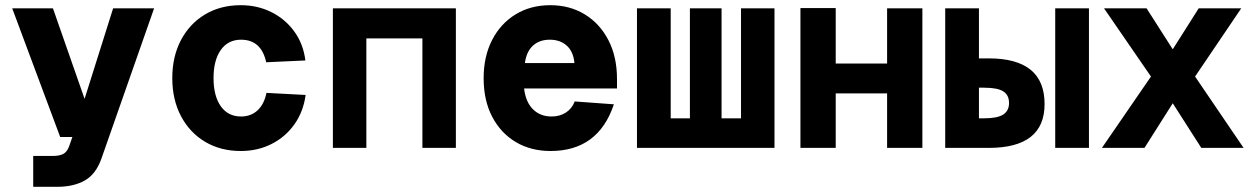

<svg xmlns="http://www.w3.org/2000/svg" viewBox="-20 -570 4840 740"><path d="M108 150V31H184Q209 31 223.5 23.5Q238 16 246 -5L259 -42H212L27 -538H184L306 -189L416 -538H574L371 41Q350 101 307 125.5Q264 150 200 150Z M908 12Q830 12 770.5 -23.5Q711 -59 677.5 -122.5Q644 -186 644 -269Q644 -352 677.5 -415.5Q711 -479 770.5 -514.5Q830 -550 908 -550Q972 -550 1025.5 -523.5Q1079 -497 1114 -449Q1149 -401 1157 -337L1006 -330Q987 -417 909 -417Q859 -417 831 -377.5Q803 -338 803 -269Q803 -200 831 -160.5Q859 -121 909 -121Q947 -121 972.5 -144.5Q998 -168 1007 -212L1158 -204Q1149 -139 1114.5 -90.5Q1080 -42 1026.5 -15Q973 12 908 12Z M1263 0V-538H1737V0H1608V-422H1392V0Z M2102 12Q2026 12 1968 -22.5Q1910 -57 1877 -120Q1844 -183 1844 -269Q1844 -352 1876.5 -415.5Q1909 -479 1967 -514.5Q2025 -550 2101 -550Q2176 -550 2234 -514.5Q2292 -479 2325 -415Q2358 -351 2358 -266V-229H2000Q2006 -177 2034 -149Q2062 -121 2106 -121Q2138 -121 2161.5 -136.5Q2185 -152 2195 -179L2346 -168Q2286 12 2102 12ZM2003 -327H2194Q2190 -371 2164.5 -394Q2139 -417 2099 -417Q2059 -417 2034 -394Q2009 -371 2003 -327Z M2435 0V-538H2565V-114H2639V-538H2761V-114H2836V-538H2965V0Z M3065 0V-539H3201V-325H3399V-538H3535V0H3399V-210H3201V0Z M3623 0V-538H3753V-345H3791Q4006 -345 4006 -169Q4006 0 3791 0ZM4047 0V-538H4177V0ZM3753 -114H3773Q3824 -114 3846.5 -128.5Q3869 -143 3869 -173Q3869 -204 3846.5 -218Q3824 -232 3773 -232H3753Z M4227 0 4416 -275 4235 -538H4399L4500 -380L4600 -538H4764L4586 -275L4773 0H4610L4500 -172L4391 0Z"/></svg>

Font: Geist Mono ExtraBold
Style: Regular
Weight: 800
Monospace: yes
Designer: Basement.studio, Andrés Briganti, Mateo Zaragoza
Foundry: Basement.studio, Vercel, Andrés Briganti, Guido Ferreyra, Mateo Zaragoza
Version: Version 1.500; ttfautohint (v1.8.4.7-5d5b)